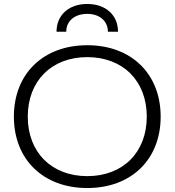

<svg xmlns="http://www.w3.org/2000/svg" viewBox="-20 -938 880 968"><path d="M420 10C642 10 790 -134 790 -350C790 -566 642 -710 420 -710C198 -710 50 -566 50 -350C50 -134 198 10 420 10ZM420 -50C240 -50 120 -170 120 -350C120 -530 240 -650 420 -650C600 -650 720 -530 720 -350C720 -170 600 -50 420 -50ZM524 -778H575C575 -862 513 -918 420 -918C327 -918 265 -862 265 -778H314C314 -832 356 -868 420 -868C482 -868 524 -832 524 -778Z"/></svg>

Font: Gully Light
Style: Regular
Weight: 300
Designer: jaikishan Patel
Foundry: MagicType
Version: Version 1.000;Glyphs 3.2 (3242)